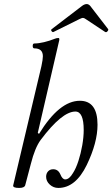

<svg xmlns="http://www.w3.org/2000/svg" viewBox="-20 -912 553 945"><path d="M74 13Q42 13 45 0L184 -587Q191 -620 191 -635Q191 -674 149 -674Q141 -674 141 -686Q141 -698 149 -698Q170 -698 197 -704.5Q224 -711 249 -721Q258 -725 267 -725Q272 -725 272 -719Q272 -713 270 -707L166 -258L172 -253Q272 -416 373 -416Q460 -416 460 -298Q460 -210 407 -100Q352 13 267 13Q243 13 225 -3.5Q207 -20 207 -42Q207 -58 216.5 -68.5Q226 -79 242 -79Q266 -79 277 -54Q287 -29 301 -29Q321 -29 339 -60Q354 -83 366 -120Q378 -157 385 -197.5Q392 -238 392 -272Q392 -363 351 -363Q285 -363 180 -223Q152 -185 132 -106L104 0Q100 13 74 13ZM244 -755Q239 -752 234 -758.5Q229 -765 235 -769L384 -883Q396 -892 407 -892Q416 -892 424 -883L512 -769Q515 -765 509 -758Q503 -751 497 -755L402 -818Q394 -824 388 -824Q383 -824 371 -818Z"/></svg>

Font: Junicode SmExp
Style: Italic
Weight: 400
Width: 6
Italic angle: -11°
Designer: Peter S. Baker
Version: Version 2.205; ttfautohint (v1.8.4)